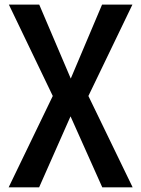

<svg xmlns="http://www.w3.org/2000/svg" viewBox="-20 -804 606 824"><path d="M418.9 0 282.7 -304.7 147.9 0H17.1L206.5 -392.1L18.1 -784.2H148.4L283.7 -466.8L418 -784.2H548.3L359.4 -392.1L549.3 0Z"/></svg>

Font: Decalotype Medium
Style: Regular
Weight: 500
Designer: Alfredo Marco Pradil
Foundry: Alfredo Marco Pradil
Version: Version 1.0